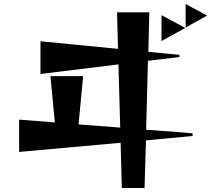

<svg xmlns="http://www.w3.org/2000/svg" viewBox="-20 -878 1059 963"><path d="M585 -162 76 -116V-278L255 -264L233 -496H397L374 -254L583 -238L574 -555L183 -507V-671L572 -633L567 -816H729L724 -618L880 -603V-592L722 -573L713 -227Q860 -218 946 -209V-196L712 -174L705 65H591ZM790 -802 909 -738 790 -672ZM911 -858 1019 -800 911 -740Z"/></svg>

Font: Tiejili SC
Style: Regular
Weight: 400
Designer: Buernia
Foundry: Ershou Xiaoxi Press
Version: Version 1.100